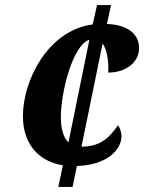

<svg xmlns="http://www.w3.org/2000/svg" viewBox="-20 -734 566 754"><path d="M209 0H265L282 -82C402 -86 457 -147 457 -199C457 -218 450 -233 443 -242C413 -199 379 -158 300 -158L383 -563C400 -539 407 -497 405 -449C476 -449 529 -491 526 -550C524 -597 487 -636 400 -640L416 -714H361L344 -638C168 -615 70 -418 70 -278C70 -163 137 -99 227 -85ZM249 -175C229 -193 219 -228 219 -274C219 -369 264 -556 331 -578Z"/></svg>

Font: Noto Serif Condensed Extra
Style: Italic
Weight: 800
Width: 3
Italic angle: -12°
Designer: Monotype Design Team
Foundry: Monotype Imaging Inc.
Version: Version 1.901